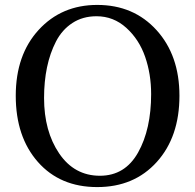

<svg xmlns="http://www.w3.org/2000/svg" viewBox="-20 -740 793 780"><path d="M44 -351Q44 -517 137 -618.5Q230 -720 375 -720Q523 -720 616 -617.5Q709 -515 709 -351Q709 -184 617 -82Q525 20 375 20Q224 20 134 -82Q44 -184 44 -351ZM594 -358Q594 -439 569.5 -509.5Q545 -580 493 -627Q441 -674 372 -674Q316 -674 274 -646.5Q232 -619 207.5 -571.5Q183 -524 171 -466.5Q159 -409 159 -342Q159 -207 220.5 -116.5Q282 -26 386 -26Q488 -26 541 -120.5Q594 -215 594 -358Z"/></svg>

Font: Alike
Style: Regular
Weight: 400
Designer: Cyreal (www.cyreal.org)
Foundry: Cyreal (www.cyreal.org)
Version: Version 1.212